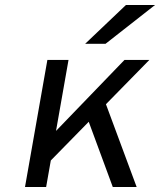

<svg xmlns="http://www.w3.org/2000/svg" viewBox="-20 -752 644 772"><path d="M136.5 -58 154.5 -173 480.5 -511H580.5ZM80.5 0 170.5 -511H255.5L165.5 0ZM433.5 0 322.5 -301 391.5 -372 529.5 0ZM322.5 -576 486.5 -732H603.5L404.5 -576Z"/></svg>

Font: Overpass
Style: Italic
Weight: 400
Italic angle: -10°
Designer: Delve Withrington, Dave Bailey, Thomas Jockin
Foundry: Delve Fonts LLC
Version: Version 4.000